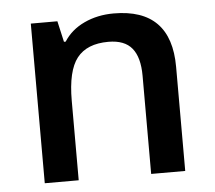

<svg xmlns="http://www.w3.org/2000/svg" viewBox="-44 -598 724 647"><g transform="rotate(-5 317.5 -275.0)"><path d="M557.1 0H441.9V-332Q441.9 -394.5 416.7 -425.3Q391.6 -456.1 336.9 -456.1Q264.2 -456.1 230.5 -413.1Q196.8 -370.1 196.8 -269V0H82V-540H171.9L188 -469.2H193.8Q218.3 -507.8 263.2 -528.8Q308.1 -549.8 362.8 -549.8Q557.1 -549.8 557.1 -352.1Z"/></g></svg>

Font: Samim Medium FD
Style: Medium-FD
Weight: 500
Foundry: DejaVu fonts team - Redesigned by Saber Rastikerdar
Version: Version 4.0.5